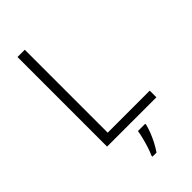

<svg xmlns="http://www.w3.org/2000/svg" viewBox="-283 -787 1082 1082"><g transform="rotate(-45 257.5 -246.5)"><path d="M100 0V-714H158V-53H493V0ZM343 68Q338 90 327.5 117Q317 144 303 171Q289 198 273 221H241V212Q249 196 258 168.5Q267 141 274.5 111.5Q282 82 285 61H343Z"/></g></svg>

Font: Noto Sans Thai Light
Style: Regular
Weight: 300
Designer: Monotype Design Team
Foundry: Monotype Imaging Inc.
Version: Version 2.001